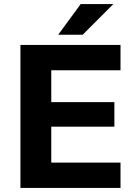

<svg xmlns="http://www.w3.org/2000/svg" viewBox="-20 -920 660 940"><path d="M80 -700H570V-576H231V-420H540V-300H231V-124H570V0H80ZM375 -900H535L385 -750H265Z"/></svg>

Font: Golos Text DemiBold
Style: Regular
Weight: 600
Designer: A.Korolkova, Vitaly Kuzmin
Foundry: ParaType Ltd
Version: Version 2.002